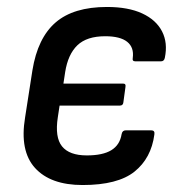

<svg xmlns="http://www.w3.org/2000/svg" viewBox="-20 -520 523 551"><path d="M217 11Q125 11 80.5 -38Q36 -87 52 -183L73 -318Q88 -411 139.5 -455.5Q191 -500 287 -500Q348 -500 388 -481.5Q428 -463 445 -430Q462 -397 453 -354Q451 -344 442 -344H368Q359 -344 361 -354Q365 -384 345 -400Q325 -416 282 -416Q229 -416 202 -390Q175 -364 167 -313L162 -280H334Q342 -280 340 -270L334 -226Q333 -217 324 -217H151L146 -184Q137 -126 158 -100Q179 -74 229 -74Q275 -74 299.5 -89Q324 -104 329 -135Q331 -146 341 -146H414Q425 -146 423 -134Q414 -66 366 -27.5Q318 11 217 11Z"/></svg>

Font: Sofia Sans Semi Condensed SemiBold
Style: Italic
Weight: 600
Italic angle: -9°
Version: Version 4.100